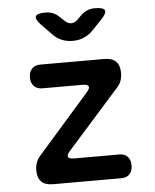

<svg xmlns="http://www.w3.org/2000/svg" viewBox="-55 -831 709 878"><g transform="rotate(-5 300.0 -392.5)"><path d="M153 0Q117 0 99.5 -17.5Q82 -35 82 -70Q82 -89 87.5 -104.5Q93 -120 105 -134L342 -404Q349 -412 352 -417.5Q355 -423 355 -427Q355 -434 348 -437.5Q341 -441 326 -441H143Q118 -441 104 -455.5Q90 -470 90 -495Q90 -521 104 -535.5Q118 -550 143 -550H436Q472 -550 489.5 -532.5Q507 -515 507 -480Q507 -461 501.5 -445Q496 -429 484 -416L244 -146Q237 -138 234 -132.5Q231 -127 231 -122Q231 -116 238 -112.5Q245 -109 260 -109H466Q491 -109 504.5 -94.5Q518 -80 518 -55Q518 -29 504.5 -14.5Q491 0 466 0ZM186 -785Q206 -785 221.5 -778.5Q237 -772 251 -758L268 -742Q284 -726 300 -726Q316 -726 332 -742L348 -758Q362 -772 378 -778.5Q394 -785 414 -785Q453 -785 458.5 -771.5Q464 -758 437 -730L392 -683Q373 -664 350 -654.5Q327 -645 300 -645Q273 -645 250 -654.5Q227 -664 209 -683L163 -730Q136 -758 141.5 -771.5Q147 -785 186 -785Z"/></g></svg>

Font: Maple Mono NL SemiBold
Style: Regular
Weight: 600
Monospace: yes
Designer: subframe7536
Version: Version 7.000